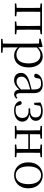

<svg xmlns="http://www.w3.org/2000/svg" viewBox="1378 -1944 826 3622"><g transform="rotate(90 1791.0 -133.0)"><path d="M45 -485 128 -476 130 -285V-227L128 -35L45 -27V0H287V-27L203 -36L201 -227V-285L203 -480H468L470 -285V-227L468 -35L385 -27V0H626V-27L542 -36L540 -227V-285L542 -475L625 -485V-512H45Z M1032 14C1161 14 1252 -91 1252 -261C1252 -422 1166 -526 1044 -526C985 -526 922 -501 872 -441L867 -515L854 -523L710 -486V-461L801 -456C803 -406 804 -351 804 -282V30L802 225L713 233V260H975V233L876 225L874 30V-58C922 -3 978 14 1032 14ZM875 -413C928 -467 973 -483 1019 -483C1111 -483 1176 -409 1176 -259C1176 -94 1103 -30 1015 -30C963 -30 921 -44 875 -90Z M1757 13C1792 13 1821 -2 1841 -33L1826 -49C1810 -32 1798 -26 1781 -26C1752 -26 1737 -45 1737 -111V-354C1737 -476 1681 -526 1569 -526C1462 -526 1390 -479 1369 -398C1373 -377 1387 -365 1409 -365C1432 -365 1447 -376 1452 -407L1468 -478C1497 -490 1525 -495 1552 -495C1632 -495 1668 -466 1668 -354V-316C1623 -305 1574 -292 1530 -279C1402 -241 1355 -190 1355 -114C1355 -31 1415 14 1492 14C1564 14 1609 -18 1670 -83C1677 -23 1704 13 1757 13ZM1668 -115C1602 -52 1564 -32 1522 -32C1464 -32 1426 -64 1426 -126C1426 -179 1458 -221 1544 -253C1581 -266 1625 -279 1668 -291Z M2064 14C2200 14 2275 -57 2275 -138C2275 -208 2231 -259 2138 -275C2224 -291 2259 -338 2259 -395C2259 -477 2193 -526 2076 -526C2017 -526 1963 -512 1914 -483L1919 -365H1956L1977 -479C2005 -491 2034 -495 2068 -495C2153 -495 2194 -459 2195 -393C2196 -326 2155 -290 2068 -290H2025V-259H2071C2166 -259 2205 -210 2205 -141C2205 -62 2150 -14 2065 -14C2034 -14 2007 -17 1982 -26L1964 -88C1957 -116 1943 -129 1922 -129C1906 -129 1892 -120 1886 -102C1902 -24 1972 14 2064 14Z M2706 -485 2789 -476C2790 -422 2791 -343 2791 -284H2511L2513 -476L2596 -485V-512H2355V-485L2438 -476L2440 -285V-227L2438 -35L2355 -27V0H2596V-27L2513 -36C2512 -91 2511 -176 2511 -254H2791C2791 -176 2790 -91 2789 -35L2706 -27V0H2946V-27L2863 -36L2861 -227V-285L2863 -476L2946 -485V-512H2706Z M3286 14C3413 14 3532 -74 3532 -255C3532 -435 3411 -526 3286 -526C3162 -526 3042 -435 3042 -255C3042 -75 3160 14 3286 14ZM3286 -16C3183 -16 3119 -101 3119 -254C3119 -407 3183 -495 3286 -495C3389 -495 3454 -407 3454 -254C3454 -101 3389 -16 3286 -16Z"/></g></svg>

Font: Noto Serif CJK TC Light
Style: Regular
Weight: 300
Designer: Ryoko NISHIZUKA 西塚涼子 (kana & ideographs); Frank Grießhammer (Latin, Greek & Cyrillic); Wenlong ZHANG 张文龙 (bopomofo); San
Foundry: Adobe
Version: Version 2.001;hotconv 1.1.0;makeotfexe 2.6.0